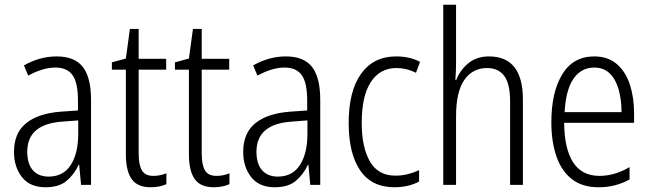

<svg xmlns="http://www.w3.org/2000/svg" viewBox="-20 -780 2742 810"><path d="M219 -542Q295 -542 329.5 -497.5Q364 -453 364 -359V0H322L314 -85H312Q293 -44 261 -17Q229 10 172 10Q106 10 72.5 -33Q39 -76 39 -139Q39 -219 90.5 -260.5Q142 -302 238 -309L309 -314V-355Q309 -431 286 -463Q263 -495 214 -495Q161 -495 99 -461L81 -504Q112 -522 147 -532Q182 -542 219 -542ZM244 -267Q95 -257 95 -140Q95 -88 119 -61.5Q143 -35 185 -35Q247 -35 278.5 -84Q310 -133 310 -216V-272Z M627 -38Q642 -38 656.5 -41Q671 -44 682 -49V-3Q669 3 652 6.5Q635 10 615 10Q560 10 535.5 -24.5Q511 -59 511 -130V-486H452V-517L511 -533L528 -658H565V-532H681V-486H565V-133Q565 -85 578.5 -61.5Q592 -38 627 -38Z M893 -38Q908 -38 922.5 -41Q937 -44 948 -49V-3Q935 3 918 6.5Q901 10 881 10Q826 10 801.5 -24.5Q777 -59 777 -130V-486H718V-517L777 -533L794 -658H831V-532H947V-486H831V-133Q831 -85 844.5 -61.5Q858 -38 893 -38Z M1186 -542Q1262 -542 1296.5 -497.5Q1331 -453 1331 -359V0H1289L1281 -85H1279Q1260 -44 1228 -17Q1196 10 1139 10Q1073 10 1039.5 -33Q1006 -76 1006 -139Q1006 -219 1057.5 -260.5Q1109 -302 1205 -309L1276 -314V-355Q1276 -431 1253 -463Q1230 -495 1181 -495Q1128 -495 1066 -461L1048 -504Q1079 -522 1114 -532Q1149 -542 1186 -542ZM1211 -267Q1062 -257 1062 -140Q1062 -88 1086 -61.5Q1110 -35 1152 -35Q1214 -35 1245.5 -84Q1277 -133 1277 -216V-272Z M1644 10Q1548 10 1499.5 -61Q1451 -132 1451 -261Q1451 -396 1503.5 -469Q1556 -542 1651 -542Q1709 -542 1752 -519L1735 -473Q1695 -493 1653 -493Q1583 -493 1544.5 -434Q1506 -375 1506 -262Q1506 -159 1540.5 -99Q1575 -39 1648 -39Q1674 -39 1699 -45Q1724 -51 1748 -62V-14Q1703 10 1644 10Z M1904 -518Q1904 -477 1901 -443H1905Q1920 -483 1955 -512.5Q1990 -542 2043 -542Q2186 -542 2186 -360V0H2132V-351Q2132 -427 2107 -460Q2082 -493 2035 -493Q1974 -493 1939 -443Q1904 -393 1904 -289V0H1850V-760H1904Z M2487 -542Q2545 -542 2582.5 -509.5Q2620 -477 2637.5 -422.5Q2655 -368 2655 -303V-262H2360Q2361 -152 2398 -95Q2435 -38 2509 -38Q2573 -38 2636 -75V-23Q2607 -7 2575 1.5Q2543 10 2505 10Q2437 10 2393 -24Q2349 -58 2327.5 -120Q2306 -182 2306 -264Q2306 -391 2352 -466.5Q2398 -542 2487 -542ZM2487 -495Q2432 -495 2399.5 -448Q2367 -401 2362 -307H2602Q2602 -359 2590 -402Q2578 -445 2552.5 -470Q2527 -495 2487 -495Z"/></svg>

Font: Noto Sans Lao Looped Condensed Light
Style: Regular
Weight: 300
Width: 3
Designer: Mark Frömberg, Ben Mitchell
Foundry: The Fontpad Ltd
Version: Version 1.002; ttfautohint (v1.8.4.7-5d5b)